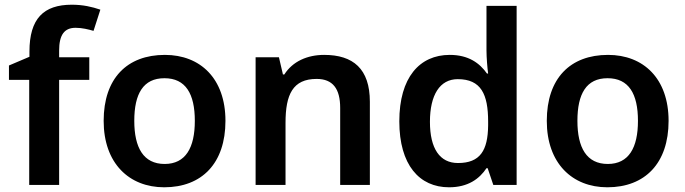

<svg xmlns="http://www.w3.org/2000/svg" viewBox="-20 -785 2908 815"><path d="M359 -446V-542H231V-570C231 -637 253 -667 301 -667C329 -667 356 -660 377 -654L406 -744C371 -756 332 -765 285 -765C165 -765 105 -706 105 -566V-544L18 -507V-446H104V0H231V-446Z M937 -272C937 -452 830 -552 680 -552C519 -552 420 -452 420 -272C420 -92 528 10 677 10C837 10 937 -92 937 -272ZM550 -272C550 -387 588 -453 678 -453C768 -453 807 -387 807 -272C807 -158 768 -89 679 -89C589 -89 550 -158 550 -272Z M1356 -552C1284 -552 1222 -524 1187 -469H1181L1164 -542H1065V0H1192V-264C1192 -384 1223 -450 1324 -450C1393 -450 1424 -408 1424 -327V0H1550V-353C1550 -493 1479 -552 1356 -552Z M1886 10C1967 10 2015 -26 2045 -71H2050L2074 0H2173V-760H2045V-571C2045 -541 2049 -494 2052 -473H2047C2016 -517 1969 -552 1889 -552C1761 -552 1675 -456 1675 -270C1675 -85 1760 10 1886 10ZM1924 -93C1847 -93 1805 -154 1805 -268C1805 -382 1847 -449 1923 -449C2022 -449 2052 -385 2052 -269V-253C2051 -146 2018 -93 1924 -93Z M2818 -272C2818 -452 2711 -552 2561 -552C2400 -552 2301 -452 2301 -272C2301 -92 2409 10 2558 10C2718 10 2818 -92 2818 -272ZM2431 -272C2431 -387 2469 -453 2559 -453C2649 -453 2688 -387 2688 -272C2688 -158 2649 -89 2560 -89C2470 -89 2431 -158 2431 -272Z"/></svg>

Font: Noto Sans Georgian SemiBold
Style: Regular
Weight: 600
Designer: Monotype Design Team, Akaki Razmadze
Foundry: Google LLC
Version: Version 2.005